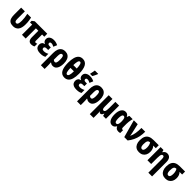

<svg xmlns="http://www.w3.org/2000/svg" viewBox="626 -3102 5668 5668"><g transform="rotate(45 3460.0 -268.0)"><path d="M266 9Q188 8 141 -21Q94 -50 73.5 -107.5Q53 -165 53 -249V-550H208V-236Q208 -175 222.5 -148Q237 -121 270 -121Q307 -121 324.5 -160.5Q342 -200 342 -294Q342 -355 334 -417.5Q326 -480 311 -550H467Q478 -500 485 -458.5Q492 -417 494.5 -378Q497 -339 497 -294Q497 -141 438 -66Q379 9 266 9Z M1084 -119Q1097 -119 1113.5 -123Q1130 -127 1143 -134V-21Q1122 -7 1091.5 1.5Q1061 10 1030 10Q960 10 927.5 -33Q895 -76 895 -162V-426H793V0H637V-426H547V-494L623 -550H1143V-426H1051V-169Q1051 -143 1060.5 -131Q1070 -119 1084 -119Z M1502 -339V-230H1449Q1413 -230 1392.5 -222.5Q1372 -215 1363.5 -201.5Q1355 -188 1355 -169Q1355 -152 1363 -139.5Q1371 -127 1388.5 -120Q1406 -113 1435 -113Q1476 -113 1514.5 -124.5Q1553 -136 1585 -155V-28Q1560 -15 1533.5 -6.5Q1507 2 1477 6Q1447 10 1409 10Q1334 10 1287 -10.5Q1240 -31 1219 -68Q1198 -105 1198 -155Q1198 -206 1226.5 -241Q1255 -276 1308 -285V-290Q1269 -303 1246.5 -335Q1224 -367 1224 -413Q1224 -460 1248.5 -492.5Q1273 -525 1317 -542.5Q1361 -560 1417 -560Q1448 -560 1476 -555.5Q1504 -551 1531.5 -541.5Q1559 -532 1588 -517L1540 -405Q1512 -421 1485 -430.5Q1458 -440 1431 -440Q1402 -440 1387.5 -428.5Q1373 -417 1373 -395Q1373 -364 1392.5 -351.5Q1412 -339 1459 -339Z M2112 -274Q2112 -192 2092.5 -127.5Q2073 -63 2032.5 -26.5Q1992 10 1927 10Q1896 10 1870 -0.5Q1844 -11 1824 -27H1816Q1819 6 1821 41.5Q1823 77 1823 105V240H1667V-274Q1667 -360 1690 -424Q1713 -488 1762 -524Q1811 -560 1891 -560Q1960 -560 2009.5 -527.5Q2059 -495 2085.5 -431.5Q2112 -368 2112 -274ZM1889 -435Q1856 -435 1839.5 -404Q1823 -373 1823 -301V-146Q1835 -131 1852 -123Q1869 -115 1886 -115Q1921 -115 1937 -150.5Q1953 -186 1953 -274Q1953 -363 1937.5 -399Q1922 -435 1889 -435Z M2642 -380Q2642 -252 2617.5 -165Q2593 -78 2541.5 -34Q2490 10 2410 10Q2295 10 2238 -88Q2181 -186 2181 -380Q2181 -510 2205.5 -596Q2230 -682 2280.5 -726Q2331 -770 2411 -770Q2527 -770 2584.5 -672.5Q2642 -575 2642 -380ZM2411 -108Q2447 -108 2465 -161Q2483 -214 2484 -322H2340Q2341 -216 2358 -162Q2375 -108 2411 -108ZM2413 -652Q2377 -652 2360 -600Q2343 -548 2341 -440H2485Q2482 -548 2464.5 -600Q2447 -652 2413 -652Z M3011 -339V-230H2958Q2922 -230 2901.5 -222.5Q2881 -215 2872.5 -201.5Q2864 -188 2864 -169Q2864 -152 2872 -139.5Q2880 -127 2897.5 -120Q2915 -113 2944 -113Q2985 -113 3023.5 -124.5Q3062 -136 3094 -155V-28Q3069 -15 3042.5 -6.5Q3016 2 2986 6Q2956 10 2918 10Q2843 10 2796 -10.5Q2749 -31 2728 -68Q2707 -105 2707 -155Q2707 -206 2735.5 -241Q2764 -276 2817 -285V-290Q2778 -303 2755.5 -335Q2733 -367 2733 -413Q2733 -460 2757.5 -492.5Q2782 -525 2826 -542.5Q2870 -560 2926 -560Q2957 -560 2985 -555.5Q3013 -551 3040.5 -541.5Q3068 -532 3097 -517L3049 -405Q3021 -421 2994 -430.5Q2967 -440 2940 -440Q2911 -440 2896.5 -428.5Q2882 -417 2882 -395Q2882 -364 2901.5 -351.5Q2921 -339 2968 -339ZM2874 -621Q2877 -633 2881.5 -654Q2886 -675 2891 -698.5Q2896 -722 2899.5 -743Q2903 -764 2904 -776H3043V-764Q3033 -739 3021 -712.5Q3009 -686 2996 -659.5Q2983 -633 2967 -606H2874Z M3621 -274Q3621 -192 3601.5 -127.5Q3582 -63 3541.5 -26.5Q3501 10 3436 10Q3405 10 3379 -0.5Q3353 -11 3333 -27H3325Q3328 6 3330 41.5Q3332 77 3332 105V240H3176V-274Q3176 -360 3199 -424Q3222 -488 3271 -524Q3320 -560 3400 -560Q3469 -560 3518.5 -527.5Q3568 -495 3594.5 -431.5Q3621 -368 3621 -274ZM3398 -435Q3365 -435 3348.5 -404Q3332 -373 3332 -301V-146Q3344 -131 3361 -123Q3378 -115 3395 -115Q3430 -115 3446 -150.5Q3462 -186 3462 -274Q3462 -363 3446.5 -399Q3431 -435 3398 -435Z M4143 -550V0H4024L4005 -71H3998Q3990 -45 3977.5 -27Q3965 -9 3950 0.5Q3935 10 3918 10Q3897 10 3885 -0.5Q3873 -11 3863 -33H3861Q3862 -19 3863 0Q3864 19 3864.5 39.5Q3865 60 3865 80V240H3709V-550H3865V-236Q3865 -179 3877 -149.5Q3889 -120 3916 -120Q3946 -120 3961 -142Q3976 -164 3981.5 -203Q3987 -242 3987 -293V-550Z M4455 -115Q4480 -115 4495.5 -131Q4511 -147 4518.5 -181Q4526 -215 4526 -267V-273Q4526 -354 4509 -393Q4492 -432 4454 -432Q4422 -432 4405.5 -390.5Q4389 -349 4389 -271Q4389 -193 4405 -154Q4421 -115 4455 -115ZM4402 10Q4322 10 4276 -64Q4230 -138 4230 -272Q4230 -410 4279 -484.5Q4328 -559 4413 -559Q4459 -559 4489 -538Q4519 -517 4538 -475H4544Q4549 -498 4557 -517.5Q4565 -537 4574 -550H4710Q4702 -522 4694.5 -485.5Q4687 -449 4682 -408.5Q4677 -368 4677 -328V-179Q4677 -148 4686.5 -133Q4696 -118 4712 -118Q4719 -118 4726 -120Q4733 -122 4738 -123V-3Q4735 0 4722.5 3Q4710 6 4696.5 8Q4683 10 4674 10Q4619 10 4588 -9Q4557 -28 4539 -72H4529Q4516 -47 4497 -28.5Q4478 -10 4454.5 0Q4431 10 4402 10Z M4757 -550H4919L4990 -236Q4993 -223 4995 -208.5Q4997 -194 4999 -180Q5001 -166 5003 -153H5006Q5025 -189 5038.5 -232.5Q5052 -276 5060.5 -326Q5069 -376 5072.5 -432.5Q5076 -489 5076 -550H5233Q5233 -443 5214.5 -349.5Q5196 -256 5156 -170.5Q5116 -85 5049 0H4908Z M5761 -234Q5761 -161 5733 -106Q5705 -51 5653 -20.5Q5601 10 5528 10Q5454 10 5402.5 -22Q5351 -54 5323.5 -114Q5296 -174 5296 -258Q5296 -358 5326.5 -422.5Q5357 -487 5420 -518.5Q5483 -550 5580 -550H5798V-427H5690Q5726 -392 5743.5 -344Q5761 -296 5761 -234ZM5455 -258Q5455 -211 5463 -179Q5471 -147 5488 -131.5Q5505 -116 5530 -116Q5566 -116 5584.5 -152.5Q5603 -189 5603 -259Q5603 -292 5598.5 -320.5Q5594 -349 5585 -375.5Q5576 -402 5562 -427H5551Q5500 -427 5477.5 -387.5Q5455 -348 5455 -258Z M6153 -560Q6200 -560 6235.5 -537.5Q6271 -515 6290 -470.5Q6309 -426 6309 -360V240H6153V-317Q6153 -372 6141.5 -400.5Q6130 -429 6102 -429Q6075 -429 6059.5 -411.5Q6044 -394 6037.5 -356Q6031 -318 6031 -256V0H5875V-550H5995L6014 -481H6022Q6036 -507 6055.5 -524.5Q6075 -542 6099.5 -551Q6124 -560 6153 -560Z M6860 -234Q6860 -161 6832 -106Q6804 -51 6752 -20.5Q6700 10 6627 10Q6553 10 6501.5 -22Q6450 -54 6422.5 -114Q6395 -174 6395 -258Q6395 -358 6425.5 -422.5Q6456 -487 6519 -518.5Q6582 -550 6679 -550H6897V-427H6789Q6825 -392 6842.5 -344Q6860 -296 6860 -234ZM6554 -258Q6554 -211 6562 -179Q6570 -147 6587 -131.5Q6604 -116 6629 -116Q6665 -116 6683.5 -152.5Q6702 -189 6702 -259Q6702 -292 6697.5 -320.5Q6693 -349 6684 -375.5Q6675 -402 6661 -427H6650Q6599 -427 6576.5 -387.5Q6554 -348 6554 -258Z"/></g></svg>

Font: Noto Sans Display Condensed ExtraBold
Style: Regular
Weight: 800
Width: 3
Designer: Monotype Design Team
Foundry: Monotype Imaging Inc.
Version: Version 2.003